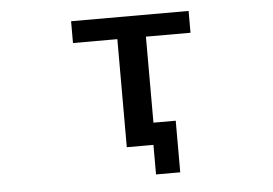

<svg xmlns="http://www.w3.org/2000/svg" viewBox="-48 -586 1096 771"><g transform="rotate(-5 500.0 -200.5)"><path d="M648.4 -87.9V120.1H550.8V1H515.6H443.4V-434.6H264.6V-522.5H738.3V-434.6H558.6V-87.9Z"/></g></svg>

Font: GenEi Gothic M SemiBold
Style: Regular
Weight: 500
Designer: o_tamon (Modified); [Source Han Sans]
Ryoko NISHIZUKA  (kana & ideographs); Paul D. Hunt (Latin, Greek & Cyrillic); Wenl
Version: Version 1.1a;Original Version 1.004